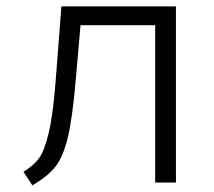

<svg xmlns="http://www.w3.org/2000/svg" viewBox="-20 -558 655 587"><path d="M517.9 -538.5V0H454.4V-481H226.2L211.8 -315.9Q201.5 -196.9 187.2 -137.4Q172.8 -77.9 149.5 -48.5Q126.2 -19 79 8.7L51.8 -32.8Q81.5 -50.8 98.5 -73.1Q115.4 -95.4 128.7 -150.8Q142.1 -206.2 150.3 -312.3L167.7 -538.5Z"/></svg>

Font: Fira Code Fixed Light
Style: Regular
Weight: 300
Monospace: yes
Designer: Carrois Corporate, Edenspiekermann AG, Nikita Prokopov
Foundry: Carrois Corporate, Edenspiekermann AG, Nikita Prokopov
Version: Version 5.002